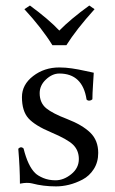

<svg xmlns="http://www.w3.org/2000/svg" viewBox="-20 -662 414 692"><path d="M45.9 -126Q55.7 -135.7 64.9 -127Q80.6 -63.5 106.9 -38.1Q116.2 -28.8 135.7 -20.5Q155.3 -12.2 180.2 -12.2Q209.5 -12.2 236.8 -34.2Q264.2 -56.2 264.2 -88.9Q264.2 -120.1 243.2 -140.6Q223.1 -160.2 164.1 -185.1Q106 -209.5 82.5 -235.6Q59.1 -261.7 59.1 -312Q59.1 -356.9 99.4 -387.9Q139.6 -418.9 193.8 -418.9Q215.8 -418.9 239 -415.5Q262.2 -412.1 286.1 -406.7Q310.1 -401.4 317.9 -399.9Q317.4 -388.7 315.2 -356Q313 -323.2 313 -304.2Q308.6 -299.8 302.5 -299.3Q296.4 -298.8 292 -303.2Q277.8 -397 193.8 -397Q168.5 -397 145.8 -375.7Q123 -354.5 123 -326.2Q123 -291 147 -271.5Q169.9 -252.9 222.2 -232.9Q276.4 -211.9 305.2 -184.1Q334 -156.2 334 -110.8Q334 -77.6 318.1 -52.7Q302.2 -27.8 277.6 -14.9Q252.9 -2 228.8 3.9Q204.6 9.8 182.1 9.8Q135.7 9.8 95.2 -1Q88.4 -2.9 76.2 -2.9Q66.4 -2.9 51.8 0Q51.8 -55.7 45.9 -126ZM168.9 -499Q131.3 -560.1 67.9 -628.9L87.9 -642.1Q155.8 -592.3 193.8 -551.8Q234.4 -593.3 301.8 -642.1L320.8 -628.9Q254.4 -555.2 219.2 -499Z"/></svg>

Font: Linux Libertine Display G
Style: Regular
Weight: 400
Designer: Philipp H. Poll
Foundry: Philipp H. Poll
Version: Version 5.0.9